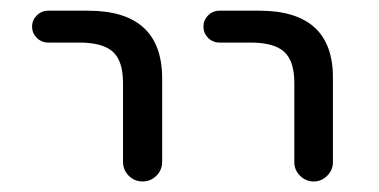

<svg xmlns="http://www.w3.org/2000/svg" viewBox="-20 -562 708 359"><path d="M390.6 -482.4Q377.9 -482.4 369.1 -491.2Q360.4 -500 360.4 -512.2Q360.4 -524.4 369.1 -533.2Q377.9 -542 390.6 -542H464.8Q602.5 -542 602.5 -417V-258.8Q602.5 -244.1 591.8 -233.4Q581.1 -222.7 566.4 -222.7Q551.8 -222.7 541 -233.4Q530.3 -244.1 530.3 -258.8V-407.2Q530.3 -448.2 511.2 -465.3Q492.2 -482.4 448.2 -482.4ZM70.3 -482.4Q57.6 -482.4 48.8 -491.2Q40 -500 40 -512.2Q40 -524.4 48.8 -533.2Q57.6 -542 70.3 -542H144.5Q282.2 -542 283.2 -417V-259.8Q283.2 -244.1 272.5 -233.4Q261.7 -222.7 246.6 -222.7Q231.4 -222.7 220.7 -233.4Q210 -244.1 210 -259.8V-407.2Q210 -448.2 190.9 -465.3Q171.9 -482.4 127.9 -482.4Z"/></svg>

Font: Gen Jyuu Gothic P Normal
Style: Regular
Weight: 300
Designer: [Source Han Sans]
Ryoko NISHIZUKA  (kana & ideographs); Paul D. Hunt (Latin, Greek & Cyrillic); Wenlong ZHANG  (bopomofo
Version: Version 1.002.20150607